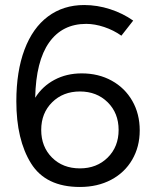

<svg xmlns="http://www.w3.org/2000/svg" viewBox="-20 -732 606 764"><path d="M45 -329Q45 -448 77.5 -534.5Q110 -621 171 -666.5Q232 -712 315 -712Q367 -712 418 -695.5Q469 -679 510 -650L463 -590Q432 -612 394.5 -624.5Q357 -637 323 -637Q228 -637 175.5 -563Q123 -489 120 -343Q149 -389 197 -414.5Q245 -440 305 -440Q372 -440 424.5 -411Q477 -382 506.5 -330.5Q536 -279 536 -213Q536 -148 506 -96.5Q476 -45 422 -16.5Q368 12 298 12Q162 12 103.5 -82Q45 -176 45 -329ZM298 -62Q365 -62 408.5 -105Q452 -148 452 -215Q452 -282 408.5 -325Q365 -368 298 -368Q231 -368 187.5 -325Q144 -282 144 -215Q144 -148 187 -105Q230 -62 298 -62Z"/></svg>

Font: Oak Sans
Style: Regular
Weight: 400
Designer: Erik Kennedy, Walven
Foundry: Erik Kennedy, Walven
Version: Version 1.000